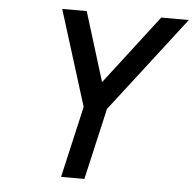

<svg xmlns="http://www.w3.org/2000/svg" viewBox="-51 -745 804 796"><g transform="rotate(5 351.5 -347.0)"><path d="M329 0H232L300 -297L176 -694H278L367 -406L588 -694H703L397 -297Z"/></g></svg>

Font: Panefresco 600wt
Style: Italic
Weight: 600
Foundry: Campivisivi & Chank Co
Version: Version 1.000